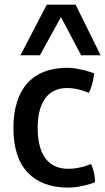

<svg xmlns="http://www.w3.org/2000/svg" viewBox="-20 -809 459 838"><path d="M38.6 -250.5Q38.6 -314.9 54.2 -364Q69.8 -413.1 99.9 -446.3Q129.9 -479.5 173.6 -496.3Q217.3 -513.2 273.4 -513.2Q293.9 -513.2 314.9 -509.3Q335.9 -505.4 353 -501Q372.6 -495.6 391.1 -488.8Q389.6 -475.1 386.7 -460.4Q384.3 -447.8 379.6 -432.9Q375 -418 368.2 -403.8Q355 -409.2 339.8 -414.1Q326.7 -418 309.6 -421.4Q292.5 -424.8 273.4 -424.8Q240.7 -424.8 216.6 -412.8Q192.4 -400.9 176.3 -378.2Q160.2 -355.5 152.3 -323.2Q144.5 -291 144.5 -251Q144.5 -163.1 178.5 -117.7Q212.4 -72.3 278.3 -72.3Q297.9 -72.3 315.4 -75.4Q333 -78.6 347.2 -82.5Q363.3 -87.4 377.4 -93.3Q382.3 -82.5 386.2 -69.8Q389.6 -58.6 392.3 -44.2Q395 -29.8 394.5 -13.2Q376.5 -6.8 356.9 -1.5Q340.3 2.9 319.6 6.3Q298.8 9.8 278.3 9.8Q163.6 9.8 101.1 -55.7Q38.6 -121.1 38.6 -250.5ZM184.1 -788.6H310.1L418.9 -567.9H334L246.1 -734.4L154.3 -567.9H69.3Z"/></svg>

Font: Basic
Style: Regular
Weight: 400
Designer: Magnus Gaarde
Foundry: Magnus Gaarde
Version: Version 1.003; ttfautohint (v1.1) -l 6 -r 16 -G 0 -x 16 -D l